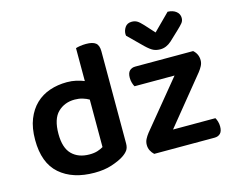

<svg xmlns="http://www.w3.org/2000/svg" viewBox="-101 -858 1243 1020"><g transform="rotate(-15 521.0 -348.0)"><path d="M502 -92Q502 -69 492 -55Q482 -41 462 -28Q437 -12 396 1.5Q355 15 301 15Q181 15 110.5 -46.5Q40 -108 40 -235Q40 -301 59 -348.5Q78 -396 110.5 -427Q143 -458 187 -473Q231 -488 282 -488Q309 -488 333 -482.5Q357 -477 376 -469V-650Q384 -653 399.5 -655.5Q415 -658 433 -658Q469 -658 485.5 -645Q502 -632 502 -599ZM376 -367Q361 -376 341 -382Q321 -388 298 -388Q242 -388 205 -352Q168 -316 168 -234Q168 -157 203.5 -121.5Q239 -86 300 -86Q326 -86 344.5 -92Q363 -98 376 -106ZM632 0Q620 -11 613 -25Q606 -39 606 -56Q606 -73 613.5 -87.5Q621 -102 632 -116L844 -374H624Q619 -382 615 -395.5Q611 -409 611 -424Q611 -450 623 -462Q635 -474 655 -474H973Q999 -451 999 -417Q999 -401 991.5 -386.5Q984 -372 973 -358L762 -99H995Q1000 -91 1004 -78Q1008 -65 1008 -50Q1008 -24 996 -12Q984 0 964 0ZM806 -621 896 -711Q925 -710 942.5 -696Q960 -682 960 -660Q960 -644 950.5 -632.5Q941 -621 923 -604L870 -554Q841 -528 808 -528Q787 -528 770.5 -535.5Q754 -543 729 -567L650 -645Q649 -649 649 -654Q649 -674 661 -691.5Q673 -709 698 -709Q714 -709 726.5 -702Q739 -695 759 -673Z"/></g></svg>

Font: Baloo Bhaina 2 SemiBold
Style: Regular
Weight: 600
Designer: Yesha Goshar, Manish Minz, Shuchita Grover and Ek Type
Foundry: Ek Type
Version: Version 1.640;hotconv 1.0.111;makeotfexe 2.5.65597; ttfautoh